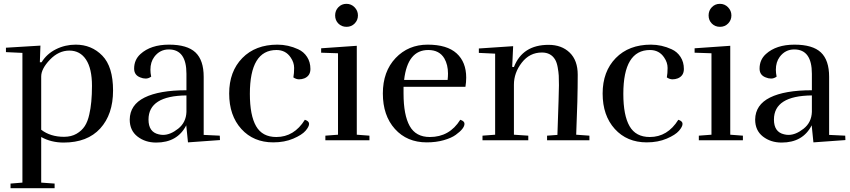

<svg xmlns="http://www.w3.org/2000/svg" viewBox="-20 -732 4434 1002"><path d="M195 -333V-55Q243 -18 314 -18Q352 -18 379.5 -34Q407 -50 422.5 -74Q438 -98 446 -135Q460 -194 460 -284Q460 -374 429 -421Q398 -468 342 -468Q286 -468 240.5 -420.5Q195 -373 195 -333ZM375 -499Q458 -499 514 -441.5Q570 -384 570 -259.5Q570 -135 503 -61.5Q436 12 312 12Q247 12 195 -17V221L265 226V250H35V226L97 221V-456L11 -460V-483L191 -494L188 -407H197Q224 -451 272 -475Q320 -499 375 -499Z M755 -108Q755 -43 808 -31Q820 -28 831 -28Q869 -28 910 -60.5Q951 -93 953 -148V-234Q755 -232 755 -108ZM795 12Q738 12 697.5 -19.5Q657 -51 657 -108Q658 -185 734.5 -223Q811 -261 953 -261V-347Q953 -474 861 -474Q814 -474 785 -435Q765 -408 765 -368Q765 -351 769 -332Q755 -322 740.5 -322Q726 -322 712 -328Q680 -340 680 -374Q680 -420 713 -450Q767 -499 862 -499Q957 -499 1000 -458.5Q1043 -418 1043 -331V-28L1127 -24L1128 -1L961 11L952 -78Q906 12 795 12Z M1428 -499Q1484 -499 1536 -475Q1565 -462 1582.5 -435Q1600 -408 1600 -372Q1600 -336 1568 -323Q1555 -318 1540.5 -318Q1526 -318 1511 -328Q1515 -349 1515 -377.5Q1515 -406 1497 -432Q1471 -471 1423 -471Q1284 -471 1284 -242Q1284 -130 1316.5 -73.5Q1349 -17 1422 -17Q1515 -17 1571 -107Q1593 -100 1593 -85.5Q1593 -71 1574.5 -49.5Q1556 -28 1510.5 -8.5Q1465 11 1406 11Q1303 11 1239.5 -59Q1176 -129 1176 -244Q1176 -359 1244.5 -429Q1313 -499 1428 -499Z M1848 -651.5Q1848 -627 1831 -609.5Q1814 -592 1788.5 -592Q1763 -592 1746 -609Q1729 -626 1729 -651.5Q1729 -677 1746 -694.5Q1763 -712 1788 -712Q1813 -712 1830.5 -694Q1848 -676 1848 -651.5ZM1678 0V-24L1744 -29V-454L1656 -457V-480L1842 -493V-29L1908 -24V0Z M2413 -327Q2413 -303 2409 -279H2086V-244Q2086 -132 2118 -74.5Q2150 -17 2223 -17Q2326 -17 2382 -107Q2404 -100 2404 -86Q2404 -61 2358 -28Q2336 -12 2296 -0.5Q2256 11 2207 11Q2104 11 2041 -59Q1978 -129 1978 -244Q1978 -359 2044.5 -429Q2111 -499 2212 -499Q2313 -499 2363 -453.5Q2413 -408 2413 -327ZM2318 -348Q2318 -394 2299 -427Q2273 -471 2215 -471Q2107 -471 2089 -315H2316Q2318 -332 2318 -348Z M2662 -382Q2707 -498 2843 -498Q2911 -498 2953 -457.5Q2995 -417 2995 -342Q2995 -213 2987 -29L3056 -24V0H2835V-24L2889 -28Q2897 -254 2897 -287Q2897 -320 2896 -337.5Q2895 -355 2890.5 -380.5Q2886 -406 2877 -421Q2855 -458 2808 -458Q2744 -458 2703 -405Q2662 -352 2662 -290V-29L2737 -24V0H2498V-24L2564 -29V-452L2479 -456V-479L2658 -491L2653 -383Z M3377 -499Q3433 -499 3485 -475Q3514 -462 3531.5 -435Q3549 -408 3549 -372Q3549 -336 3517 -323Q3504 -318 3489.5 -318Q3475 -318 3460 -328Q3464 -349 3464 -377.5Q3464 -406 3446 -432Q3420 -471 3372 -471Q3233 -471 3233 -242Q3233 -130 3265.5 -73.5Q3298 -17 3371 -17Q3464 -17 3520 -107Q3542 -100 3542 -85.5Q3542 -71 3523.5 -49.5Q3505 -28 3459.5 -8.5Q3414 11 3355 11Q3252 11 3188.5 -59Q3125 -129 3125 -244Q3125 -359 3193.5 -429Q3262 -499 3377 -499Z M3797 -651.5Q3797 -627 3780 -609.5Q3763 -592 3737.5 -592Q3712 -592 3695 -609Q3678 -626 3678 -651.5Q3678 -677 3695 -694.5Q3712 -712 3737 -712Q3762 -712 3779.5 -694Q3797 -676 3797 -651.5ZM3627 0V-24L3693 -29V-454L3605 -457V-480L3791 -493V-29L3857 -24V0Z M4019 -108Q4019 -43 4072 -31Q4084 -28 4095 -28Q4133 -28 4174 -60.5Q4215 -93 4217 -148V-234Q4019 -232 4019 -108ZM4059 12Q4002 12 3961.5 -19.5Q3921 -51 3921 -108Q3922 -185 3998.5 -223Q4075 -261 4217 -261V-347Q4217 -474 4125 -474Q4078 -474 4049 -435Q4029 -408 4029 -368Q4029 -351 4033 -332Q4019 -322 4004.5 -322Q3990 -322 3976 -328Q3944 -340 3944 -374Q3944 -420 3977 -450Q4031 -499 4126 -499Q4221 -499 4264 -458.5Q4307 -418 4307 -331V-28L4391 -24L4392 -1L4225 11L4216 -78Q4170 12 4059 12Z"/></svg>

Font: Rufina
Style: Regular
Weight: 400
Designer: Martin Sommaruga
Foundry: Martin Sommaruga
Version: Version 1.001